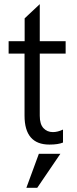

<svg xmlns="http://www.w3.org/2000/svg" viewBox="-20 -686 369 924"><path d="M21.5 0ZM21.5 0ZM217.8 9.8Q98.1 9.8 98.1 -129.4V-428.2H21.5V-487.8H98.6V-597.7L171.4 -666V-487.8H295.9V-428.2H171.4V-128.9Q171.4 -88.4 189.2 -69.3Q207 -50.3 234.4 -50.3Q257.8 -50.3 283.2 -62.5V0Q259.8 9.8 217.8 9.8ZM159.2 217.8H106.9L167 54.2H270.5Z"/></svg>

Font: Acari Sans
Style: Regular
Weight: 400
Designer: Alfredo Marco Pradil and Stefan Peev
Foundry: Hanken Design Co.
Version: Version 1.045;February 4, 2021;FontCreator 13.0.0.2655 64-bi